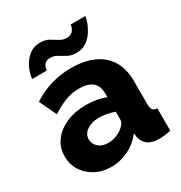

<svg xmlns="http://www.w3.org/2000/svg" viewBox="-173 -854 932 988"><g transform="rotate(-30 293.0 -360.0)"><path d="M22 -157Q22 -209 51 -248Q80 -287 131 -309.5Q182 -332 248 -332Q280 -332 311 -326.5Q342 -321 365 -311V-334Q365 -423 260 -423Q216 -423 177.5 -408Q139 -393 96 -365L48 -467Q152 -535 276 -535Q394 -535 459.5 -478.5Q525 -422 525 -315V-178Q525 -154 532.5 -144Q540 -134 559 -133V0Q538 4 521 6Q504 8 491 8Q446 8 422.5 -10Q399 -28 393 -59L390 -82Q355 -37 306 -13.5Q257 10 205 10Q153 10 111.5 -12Q70 -34 46 -71.5Q22 -109 22 -157ZM340 -137Q365 -157 365 -178V-225Q344 -233 319.5 -237.5Q295 -242 275 -242Q230 -242 201.5 -222Q173 -202 173 -171Q173 -144 194.5 -124.5Q216 -105 252 -105Q276 -105 300 -114Q324 -123 340 -137ZM343 -588Q313 -588 291.5 -599.5Q270 -611 251.5 -622.5Q233 -634 210 -634Q188 -634 178 -622.5Q168 -611 165.5 -599.5Q163 -588 163 -586H77Q77 -598 83.5 -621Q90 -644 105 -668.5Q120 -693 144.5 -710.5Q169 -728 204 -728Q235 -728 256 -716Q277 -704 295.5 -692Q314 -680 337 -680Q360 -680 371 -691.5Q382 -703 385.5 -715.5Q389 -728 389 -730H475Q475 -722 468 -699.5Q461 -677 445.5 -651.5Q430 -626 405 -607Q380 -588 343 -588Z"/></g></svg>

Font: Raleway ExtraBold
Style: Regular
Weight: 800
Designer: Matt McInerney, Pablo Impallari, Rodrigo Fuenzalida
Foundry: Matt McInerney, Pablo Impallari, Rodrigo Fuenzalida
Version: Version 4.026